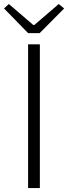

<svg xmlns="http://www.w3.org/2000/svg" viewBox="-36 -953 345 973"><path d="M106.4 0V-728.5H166V0ZM106.4 -785.2 -15.6 -910.2 8.8 -932.6 132.8 -826.2H137.7L261.7 -932.6L289.1 -910.2L165 -785.2Z"/></svg>

Font: Taipei Sans TC Beta Light
Style: Regular
Weight: 300
Designer: JT Foundry
Foundry: JT Foundry
Version: Version 1.000